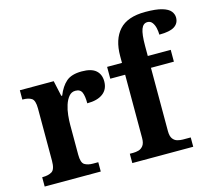

<svg xmlns="http://www.w3.org/2000/svg" viewBox="-108 -902 1154 1035"><g transform="rotate(-15 469.0 -384.5)"><path d="M18 0V-52H21Q53 -52 72.5 -64Q92 -76 92 -124V-416Q92 -461 74.5 -472.5Q57 -484 26 -484H23V-536H212L231 -449H236Q255 -497 284.5 -522.5Q314 -548 371 -548Q425 -548 450 -526Q475 -504 475 -465Q475 -421 444 -397.5Q413 -374 356 -374Q356 -415 347 -435.5Q338 -456 311 -456Q289 -456 274.5 -438.5Q260 -421 251.5 -394.5Q243 -368 240 -339Q237 -310 237 -287V-119Q237 -74 255 -63Q273 -52 301 -52H331V0Z M507 0V-52H527Q541 -52 556 -56Q571 -60 582 -74Q593 -88 593 -117V-470H510V-536H593V-574Q593 -667 639 -718Q685 -769 785 -769Q845 -769 878.5 -759Q912 -749 925 -732.5Q938 -716 938 -697Q938 -665 912 -648Q886 -631 827 -631Q827 -648 823 -667Q819 -686 809 -699.5Q799 -713 782 -713Q758 -713 747.5 -685Q737 -657 737 -592V-536H865V-470H737V-117Q737 -88 747.5 -74Q758 -60 773.5 -56Q789 -52 803 -52H847V0Z"/></g></svg>

Font: Noto Serif Tamil SemiCondensed
Style: Bold Italic
Weight: 700
Width: 4
Italic angle: -12°
Designer: Indian Type Foundry, Tom Grace, and the Monotype Design Team
Foundry: Monotype Imaging Inc.
Version: Version 2.003; ttfautohint (v1.8.4.7-5d5b)